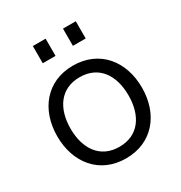

<svg xmlns="http://www.w3.org/2000/svg" viewBox="-172 -842 918 976"><g transform="rotate(-30 287.0 -354.0)"><path d="M287 12C443 12 536 -105 536 -260C536 -415 443 -532 287 -532C132 -532 39 -415 39 -260C39 -105 132 12 287 12ZM117 -260C117 -377 174 -464 287 -464C401 -464 457 -377 457 -260C457 -143 401 -56 287 -56C174 -56 117 -143 117 -260ZM161 -619H236V-720H161ZM338 -619H413V-720H338Z"/></g></svg>

Font: Aspekta 350
Style: Regular
Weight: 350
Designer: Ivo Dolenc
Version: Version 2.000